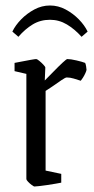

<svg xmlns="http://www.w3.org/2000/svg" viewBox="-20 -670 341 699"><path d="M105 9Q103 9 95.5 3.5Q88 -2 82 -8.5Q76 -15 76 -18V-401L33 -411V-441Q39 -442 56.5 -445.5Q74 -449 91 -452Q108 -455 112 -455Q115 -455 123 -448.5Q131 -442 138 -434.5Q145 -427 145 -424L143 -377Q159 -393 176.5 -411Q194 -429 208 -442Q222 -455 225 -455Q237 -455 258.5 -450Q280 -445 290 -441Q292 -437 293.5 -428.5Q295 -420 295 -416Q295 -413 291 -404Q287 -395 281.5 -386.5Q276 -378 274 -376Q262 -380 248.5 -384Q235 -388 223 -388Q218 -388 203.5 -378Q189 -368 172.5 -356.5Q156 -345 146 -339V-49L203 -37V-5Q198 -4 184 -1.5Q170 1 153 3.5Q136 6 122.5 7.5Q109 9 105 9ZM162 -650Q192 -650 219 -635.5Q246 -621 267 -599.5Q288 -578 299 -555L277 -536Q252 -564 223.5 -581Q195 -598 162 -598Q127 -598 99 -581Q71 -564 47 -536L25 -555Q36 -578 57 -599.5Q78 -621 105 -635.5Q132 -650 162 -650Z"/></svg>

Font: Grenze Gotisch Light
Style: Regular
Weight: 300
Designer: Renata Polastri
Foundry: Omnibus-Type
Version: Version 1.001